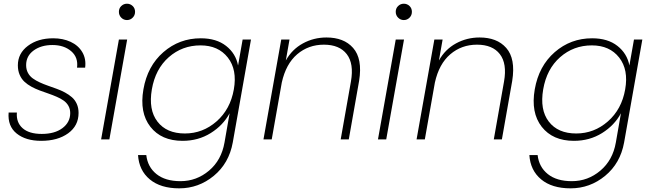

<svg xmlns="http://www.w3.org/2000/svg" viewBox="-20 -758 3547 1044"><path d="M407.2 -144Q407.2 -74.2 350.6 -33.2Q293.9 7.8 204.1 7.8Q120.1 7.8 70.6 -32Q21 -71.8 26.9 -146H71.8Q67.4 -92.8 102.5 -61.3Q137.7 -29.8 207 -29.8Q277.8 -29.8 319.8 -61.5Q361.8 -93.3 361.8 -143.1Q361.8 -165 352.1 -182.4Q342.3 -199.7 325.9 -211.2Q309.6 -222.7 288.1 -231.9Q266.6 -241.2 243.2 -249.3Q219.7 -257.3 196 -266.1Q172.4 -274.9 150.9 -286.6Q129.4 -298.3 113 -313.5Q96.7 -328.6 86.9 -351.3Q77.1 -374 77.1 -402.8Q77.1 -467.8 131.8 -508.8Q186.5 -549.8 269 -549.8Q322.3 -549.8 364 -530.5Q405.8 -511.2 427.5 -474.4Q449.2 -437.5 442.9 -390.1H398.9Q406.2 -445.8 367.2 -479.5Q328.1 -513.2 265.1 -513.2Q203.6 -513.2 162.8 -483.4Q122.1 -453.6 122.1 -403.8Q122.1 -380.4 131.8 -362.1Q141.6 -343.8 158.2 -331.8Q174.8 -319.8 196 -310.1Q217.3 -300.3 241 -292Q264.6 -283.7 288.3 -275.1Q312 -266.6 333.3 -255.1Q354.5 -243.7 371.1 -229.2Q387.7 -214.8 397.5 -193.1Q407.2 -171.4 407.2 -144Z M529.8 0 626.5 -543H671.4L574.7 0ZM701.4 -661.9Q688.5 -648.9 670.4 -648.9Q652.3 -648.9 639.4 -661.9Q626.5 -674.8 626.5 -693.8Q626.5 -712.9 639.4 -725.3Q652.3 -737.8 670.4 -737.8Q688.5 -737.8 701.4 -725.3Q714.4 -712.9 714.4 -693.8Q714.4 -674.8 701.4 -661.9Z M759.8 -272Q781.7 -398.9 868.4 -474.4Q955.1 -549.8 1071.8 -549.8Q1156.7 -549.8 1209.5 -508.3Q1262.2 -466.8 1274.4 -401.9L1299.3 -543H1344.7L1245.6 17.1Q1225.1 129.9 1142.6 198Q1060.1 266.1 954.6 266.1Q853 266.1 794.4 217.3Q735.8 168.5 730.5 85H775.4Q782.7 149.9 830.8 188.5Q878.9 227.1 961.4 227.1Q1048.8 227.1 1116.5 169.9Q1184.1 112.8 1200.7 17.1L1228.5 -142.1Q1193.4 -76.7 1125.7 -34.4Q1058.1 7.8 972.7 7.8Q857.4 7.8 797.6 -68.8Q737.8 -145.5 759.8 -272ZM1251.5 -272Q1270.5 -378.9 1218.8 -445.1Q1167 -511.2 1070.3 -511.2Q970.7 -511.2 897.7 -447Q824.7 -382.8 805.7 -272Q786.6 -161.1 836.2 -96.7Q885.7 -32.2 985.4 -32.2Q1082.5 -32.2 1157.5 -97.9Q1232.4 -163.6 1251.5 -272Z M1832.5 0 1888.2 -314.9Q1905.3 -412.1 1865.5 -463.6Q1825.7 -515.1 1741.2 -515.1Q1657.2 -515.1 1595.9 -462.9Q1534.7 -410.6 1512.2 -309.1L1457.5 0H1412.6L1509.3 -543H1554.2L1534.2 -429.2Q1567.9 -489.7 1627 -522Q1686 -554.2 1755.4 -554.2Q1801.8 -554.2 1838.1 -540.3Q1874.5 -526.4 1900.1 -497.3Q1925.8 -468.3 1934.1 -423.6Q1942.4 -378.9 1932.6 -317.9L1876.5 0Z M2035.2 0 2131.8 -543H2176.8L2080.1 0ZM2206.8 -661.9Q2193.8 -648.9 2175.8 -648.9Q2157.7 -648.9 2144.8 -661.9Q2131.8 -674.8 2131.8 -693.8Q2131.8 -712.9 2144.8 -725.3Q2157.7 -737.8 2175.8 -737.8Q2193.8 -737.8 2206.8 -725.3Q2219.7 -712.9 2219.7 -693.8Q2219.7 -674.8 2206.8 -661.9Z M2665 0 2720.7 -314.9Q2737.8 -412.1 2698 -463.6Q2658.2 -515.1 2573.7 -515.1Q2489.7 -515.1 2428.5 -462.9Q2367.2 -410.6 2344.7 -309.1L2290 0H2245.1L2341.8 -543H2386.7L2366.7 -429.2Q2400.4 -489.7 2459.5 -522Q2518.6 -554.2 2587.9 -554.2Q2634.3 -554.2 2670.7 -540.3Q2707 -526.4 2732.7 -497.3Q2758.3 -468.3 2766.6 -423.6Q2774.9 -378.9 2765.1 -317.9L2709 0Z M2887.7 -272Q2909.7 -398.9 2996.3 -474.4Q3083 -549.8 3199.7 -549.8Q3284.7 -549.8 3337.4 -508.3Q3390.1 -466.8 3402.3 -401.9L3427.2 -543H3472.7L3373.5 17.1Q3353 129.9 3270.5 198Q3188 266.1 3082.5 266.1Q2981 266.1 2922.4 217.3Q2863.8 168.5 2858.4 85H2903.3Q2910.6 149.9 2958.7 188.5Q3006.8 227.1 3089.4 227.1Q3176.8 227.1 3244.4 169.9Q3312 112.8 3328.6 17.1L3356.4 -142.1Q3321.3 -76.7 3253.7 -34.4Q3186 7.8 3100.6 7.8Q2985.4 7.8 2925.5 -68.8Q2865.7 -145.5 2887.7 -272ZM3379.4 -272Q3398.4 -378.9 3346.7 -445.1Q3294.9 -511.2 3198.2 -511.2Q3098.6 -511.2 3025.6 -447Q2952.6 -382.8 2933.6 -272Q2914.6 -161.1 2964.1 -96.7Q3013.7 -32.2 3113.3 -32.2Q3210.4 -32.2 3285.4 -97.9Q3360.4 -163.6 3379.4 -272Z"/></svg>

Font: SVN-Poppins ExtraLight
Style: Italic
Weight: 200
Italic angle: -10°
Designer: Ninad Kale (Devanagari), Jonny Pinhorn (Latin)
Foundry: Indian Type Foundry
Version: Version 3.002 2017